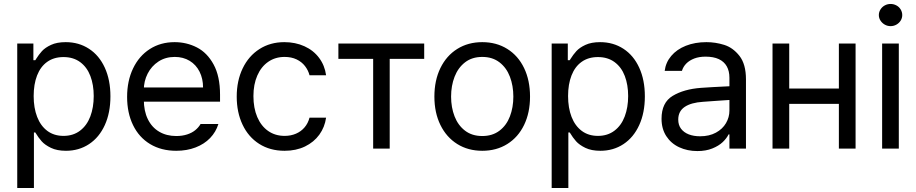

<svg xmlns="http://www.w3.org/2000/svg" viewBox="-20 -750 4623 969"><path d="M67 -530.4H148.5V-446.1H158.1Q159.2 -447.2 159.9 -448.7Q160.6 -450.3 161.6 -451.7Q175.8 -474.4 191.8 -492.1Q207.9 -509.7 237.6 -523.5Q267.3 -537.3 311.5 -537.3Q377.8 -537.3 429.2 -503.8Q480.7 -470.3 509 -408.3Q537.3 -346.3 537.3 -263.8Q537.3 -180.9 509 -118.8Q480.7 -56.6 429.6 -22.8Q378.5 11 312.8 11Q267.6 11 237.1 -3.8Q206.5 -18.6 190.1 -37.1Q173.7 -55.6 159.5 -79.4Q159.2 -80.1 158.8 -80.5Q158.5 -80.8 158.1 -81.5H151.2V198.9H67ZM300.4 -64.2Q349.4 -64.2 384 -90.5Q418.5 -116.7 435.8 -162.3Q453 -207.9 453 -265.2Q453 -321.8 436.1 -366.4Q419.2 -410.9 384.7 -436.5Q350.1 -462 300.4 -462Q252.1 -462 218.2 -437.8Q184.4 -413.7 167.1 -369.1Q149.9 -324.6 149.9 -265.2Q149.9 -205.5 167.5 -160Q185.1 -114.6 218.9 -89.4Q252.8 -64.2 300.4 -64.2Z M621.5 -261Q621.5 -341.9 651.6 -404.7Q681.6 -467.5 736 -502.4Q790.4 -537.3 861.2 -537.3Q921.6 -537.3 973.6 -510.7Q1025.6 -484.1 1058 -424.7Q1090.5 -365.3 1090.5 -272.1V-236.9H679.6V-308.7H1004.8Q1004.8 -352.9 987.2 -388.1Q969.6 -423.3 937.2 -443Q904.7 -462.7 861.9 -462.7Q815.3 -462.7 779.9 -439.6Q744.5 -416.4 725.1 -378.3Q705.8 -340.1 705.8 -296.3V-247.9Q705.8 -189.6 726.2 -148.3Q746.5 -107 783.5 -85.3Q820.4 -63.5 869.5 -63.5Q899.9 -63.5 924.4 -71.5Q948.9 -79.4 965.6 -93.2Q982.4 -107 992.4 -124.3H1082.2Q1069.8 -83.9 1040.4 -53.3Q1011 -22.8 967 -5.9Q923 11 869.5 11Q793.9 11 737.7 -22.8Q681.6 -56.6 651.6 -118.3Q621.5 -179.9 621.5 -261Z M1174.7 -262.4Q1174.7 -342.5 1204.8 -405Q1234.8 -467.5 1289.4 -502.4Q1343.9 -537.3 1415.1 -537.3Q1470.6 -537.3 1516.4 -516.6Q1562.2 -495.9 1590.6 -457.7Q1619.1 -419.5 1625.7 -370.2H1542.1Q1535.6 -395.4 1519.2 -416.6Q1502.8 -437.8 1476.7 -450.3Q1450.6 -462.7 1416.4 -462.7Q1369.5 -462.7 1333.9 -438.2Q1298.3 -413.7 1278.7 -369Q1259 -324.2 1259 -265.2Q1259 -204.8 1278.3 -159.4Q1297.7 -114 1333.2 -89.1Q1368.8 -64.2 1416.4 -64.2Q1447.9 -64.2 1473.6 -75.3Q1499.3 -86.3 1516.9 -106.9Q1534.5 -127.4 1542.1 -156.1H1625.7Q1619.1 -108.4 1591.7 -70.4Q1564.2 -32.5 1519.2 -10.7Q1474.1 11 1416.4 11Q1342.9 11 1288.2 -23.8Q1233.4 -58.7 1204.1 -120.9Q1174.7 -183 1174.7 -262.4Z M1687.8 -530.4H2120.9V-453H1946.8V0H1863.3V-453H1687.8Z M2172.3 -262.4Q2172.3 -344.3 2202.7 -406.6Q2233.1 -468.9 2287.8 -503.1Q2342.5 -537.3 2414 -537.3Q2485.5 -537.3 2540.2 -503.1Q2595 -468.9 2625 -406.6Q2655 -344.3 2655 -262.4Q2655 -181.3 2625 -119.3Q2595 -57.3 2540.2 -23.1Q2485.5 11 2414 11Q2342.5 11 2287.8 -23.1Q2233.1 -57.3 2202.7 -119.3Q2172.3 -181.3 2172.3 -262.4ZM2570.8 -262.4Q2570.8 -317.3 2553.5 -362.7Q2536.3 -408.1 2500.9 -435.4Q2465.5 -462.7 2414 -462.7Q2362.2 -462.7 2327 -435.4Q2291.8 -408.1 2274.2 -362.7Q2256.6 -317.3 2256.6 -262.4Q2256.6 -207.9 2274.2 -162.6Q2291.8 -117.4 2327 -90.5Q2362.2 -63.5 2414 -63.5Q2465.5 -63.5 2500.9 -90.5Q2536.3 -117.4 2553.5 -162.6Q2570.8 -207.9 2570.8 -262.4Z M2764.2 -530.4H2845.6V-446.1H2855.3Q2856.4 -447.2 2857 -448.7Q2857.7 -450.3 2858.8 -451.7Q2872.9 -474.4 2889 -492.1Q2905 -509.7 2934.7 -523.5Q2964.4 -537.3 3008.6 -537.3Q3074.9 -537.3 3126.4 -503.8Q3177.8 -470.3 3206.1 -408.3Q3234.5 -346.3 3234.5 -263.8Q3234.5 -180.9 3206.1 -118.8Q3177.8 -56.6 3126.7 -22.8Q3075.6 11 3010 11Q2964.8 11 2934.2 -3.8Q2903.7 -18.6 2887.3 -37.1Q2870.9 -55.6 2856.7 -79.4Q2856.4 -80.1 2856 -80.5Q2855.7 -80.8 2855.3 -81.5H2848.4V198.9H2764.2ZM2997.6 -64.2Q3046.6 -64.2 3081.1 -90.5Q3115.7 -116.7 3132.9 -162.3Q3150.2 -207.9 3150.2 -265.2Q3150.2 -321.8 3133.3 -366.4Q3116.4 -410.9 3081.8 -436.5Q3047.3 -462 2997.6 -462Q2949.2 -462 2915.4 -437.8Q2881.6 -413.7 2864.3 -369.1Q2847 -324.6 2847 -265.2Q2847 -205.5 2864.6 -160Q2882.3 -114.6 2916.1 -89.4Q2949.9 -64.2 2997.6 -64.2Z M3528 -236.2Q3468.2 -232.4 3435.6 -210.5Q3403 -188.5 3403 -146.4Q3403 -119.1 3417.1 -100.3Q3431.3 -81.5 3456.1 -71.8Q3481 -62.2 3513.5 -62.2Q3559.4 -62.2 3593.1 -80.5Q3626.7 -98.8 3644 -128.5Q3661.3 -158.1 3661.3 -192V-357.7Q3661.3 -391.6 3647.8 -415.4Q3634.3 -439.2 3607.6 -451.7Q3580.8 -464.1 3541.1 -464.1Q3508.6 -464.1 3484.1 -454.8Q3459.6 -445.4 3443.7 -429.4Q3427.8 -413.3 3421.6 -392.3H3334.6Q3339.8 -434.7 3367.6 -467.7Q3395.4 -500.7 3441.3 -519Q3487.2 -537.3 3545.2 -537.3Q3590.8 -537.3 3635 -523.5Q3679.2 -509.7 3712 -467.9Q3744.8 -426.1 3744.8 -349.4V0H3661.3V-71.8H3657.1Q3647.1 -51.5 3627.2 -32.6Q3607.4 -13.8 3574.9 -0.7Q3542.5 12.4 3499.7 12.4Q3448.9 12.4 3407.6 -6.9Q3366.4 -26.2 3342.5 -63.2Q3318.7 -100.1 3318.7 -150.6Q3318.7 -232.4 3375 -266.2Q3431.3 -300.1 3517.6 -306.6Q3542.8 -308.4 3575.4 -310.3Q3608.1 -312.2 3637.8 -313.5Q3658.5 -314.9 3666.8 -314.9L3668.2 -245.9Q3648.1 -244.8 3604.8 -241.7Q3561.5 -238.6 3528 -236.2Z M4234.5 -225.8H3942.3V-303.2H4234.5ZM3963.1 0H3878.8V-530.4H3963.1ZM4298 0H4213.7V-530.4H4298Z M4432 -530.4H4516.2V0H4432ZM4415.4 -674Q4415.4 -689.2 4423.7 -702.3Q4432 -715.5 4445.4 -722.7Q4458.9 -730 4474.8 -730Q4490.3 -730 4504 -722.7Q4517.6 -715.5 4525.6 -702.3Q4533.5 -689.2 4533.5 -674Q4533.5 -658.8 4525.6 -646.1Q4517.6 -633.3 4504 -625.7Q4490.3 -618.1 4474.8 -618.1Q4458.9 -618.1 4445.4 -625.7Q4432 -633.3 4423.7 -646.1Q4415.4 -658.8 4415.4 -674Z"/></svg>

Font: Pretendard Variable
Style: Regular
Weight: 400
Designer: Base glyphs from Inter by Rasmus Andersson; Hangul glyphs from Noto Sans CJK(Source Han Sans) by Jang Soo-young and Kang
Foundry: Kil Hyung-jin
Version: Version 1.100;FEAKit 1.0